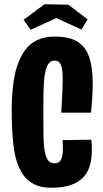

<svg xmlns="http://www.w3.org/2000/svg" viewBox="-20 -880 485 903"><path d="M220 3Q174 3 141.5 -13Q109 -29 89 -58Q69 -87 57 -127Q48 -158 43.5 -195Q39 -232 37 -274.5Q35 -317 35 -362Q35 -391 36.5 -419Q38 -447 41 -473Q44 -499 48.5 -523Q53 -547 60 -568Q74 -611 96.5 -642.5Q119 -674 154 -691Q189 -708 238 -708Q309 -708 347.5 -682Q386 -656 401 -607Q416 -558 416 -489Q416 -458 414 -423Q412 -388 408 -350H268Q270 -384 271.5 -412.5Q273 -441 274 -465.5Q275 -490 275 -510Q275 -538 271.5 -557Q268 -576 260 -585.5Q252 -595 236 -595Q216 -595 205 -575.5Q194 -556 189 -518Q187 -502 186 -481.5Q185 -461 184.5 -437.5Q184 -414 184 -387Q184 -360 184 -330Q184 -283 184.5 -246.5Q185 -210 188 -184Q193 -147 203.5 -129.5Q214 -112 236 -112Q251 -112 259.5 -119.5Q268 -127 272 -142.5Q276 -158 276 -182Q276 -190 275.5 -200Q275 -210 274 -221L409 -223Q411 -210 411.5 -197Q412 -184 412 -173Q412 -115 392.5 -76Q373 -37 330.5 -17Q288 3 220 3ZM363 -741 245 -795 124 -740 91 -787 189 -860 301 -858 392 -789Z"/></svg>

Font: Truculenta Black
Style: Regular
Weight: 900
Version: Version 1.002